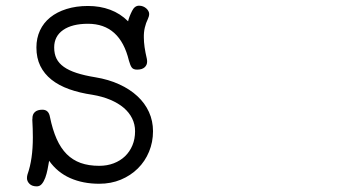

<svg xmlns="http://www.w3.org/2000/svg" viewBox="-20 -639 1244 685"><path d="M451.2 -600.1Q460.4 -618.7 476.1 -618.7Q483.9 -618.7 490.5 -616Q497.1 -613.3 502 -608.9Q506.8 -604.5 509.5 -599.4Q512.2 -594.2 512.2 -589.4Q512.2 -581.1 507.8 -571.8Q500.5 -557.1 496.6 -540.3Q492.7 -523.4 493.2 -504.9Q493.2 -489.7 495.8 -470.9Q498.5 -452.1 503.9 -429.2Q504.4 -426.8 504.6 -424.3Q504.9 -421.9 504.9 -419.4Q504.9 -406.7 495.8 -398.7Q486.8 -390.6 469.2 -390.6Q461.9 -390.6 457.3 -392.6Q452.6 -394.5 449.7 -398.7Q446.8 -402.8 444.6 -408.7Q442.4 -414.6 439.9 -422.9Q408.2 -554.2 293.9 -554.2Q237.3 -554.2 205.3 -532Q173.3 -509.8 173.3 -469.7Q173.3 -446.8 181.6 -429.9Q189.9 -413.1 207.8 -400.4Q225.6 -387.7 253.4 -378.7Q281.2 -369.6 320.3 -363.3Q367.7 -355.5 405.5 -338.1Q443.4 -320.8 470.2 -295.9Q497.1 -271 511.5 -239.3Q525.9 -207.5 525.9 -170.9Q525.9 -131.8 511.7 -97.7Q497.6 -63.5 471.9 -38.1Q446.3 -12.7 411.1 2Q376 16.6 334 16.6Q275.9 16.6 230.2 -3.7Q184.6 -23.9 155.3 -65.4Q152.8 -50.8 149.7 -34.7Q146.5 -18.6 141.6 -5.1Q136.7 8.3 129.4 17.1Q122.1 25.9 111.3 25.9Q94.2 25.9 85.2 16.8Q76.2 7.8 76.2 -3.4Q76.2 -10.3 78.1 -16.6Q87.9 -44.4 92.5 -76.9Q97.2 -109.4 97.2 -148.9Q97.2 -163.6 96.7 -179.7Q96.2 -195.8 95.2 -213.4H95.7V-217.3Q95.7 -231.4 104.7 -239.5Q113.8 -247.6 131.3 -247.6Q153.8 -247.6 158.2 -221.7Q167.5 -176.3 182.1 -143.3Q196.8 -110.4 218 -89.1Q239.3 -67.9 267.8 -57.6Q296.4 -47.4 334 -47.4Q362.3 -47.4 385.7 -56.4Q409.2 -65.4 426 -81.5Q442.9 -97.7 452.4 -120.4Q461.9 -143.1 461.9 -170.9Q461.9 -195.3 451.4 -216.6Q440.9 -237.8 421.4 -254.4Q401.9 -271 373.5 -283Q345.2 -294.9 310.1 -300.8Q263.7 -307.6 226.8 -320.8Q189.9 -334 163.8 -354.7Q137.7 -375.5 123.8 -403.8Q109.9 -432.1 109.9 -469.7Q109.9 -502.9 122.6 -530.3Q135.3 -557.6 159.2 -576.9Q183.1 -596.2 217.3 -606.9Q251.5 -617.7 293.9 -617.7Q336.9 -617.7 373 -604.2Q409.2 -590.8 437 -563Q440.4 -578.6 451.2 -600.1Z"/></svg>

Font: Erica Type
Style: Italic
Weight: 400
Monospace: yes
Designer: Peter Wiegel
Foundry: Peter Wiegel
Version: Version 1.000 2010 initial release